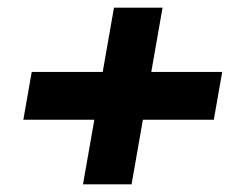

<svg xmlns="http://www.w3.org/2000/svg" viewBox="-20 -540 628 502"><path d="M197 -58 278 -520H405L324 -58ZM41 -227 63 -352H561L539 -227Z"/></svg>

Font: DM Sans 18pt Black
Style: Italic
Weight: 900
Italic angle: -10°
Designer: Colophon Foundry, Jonny Pinhorn
Foundry: Colophon Foundry
Version: Version 4.004;gftools[0.9.30]